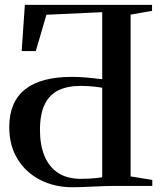

<svg xmlns="http://www.w3.org/2000/svg" viewBox="-20 -763 668 788"><path d="M277.5 5.5Q204 5.5 145.2 -24.5Q86.5 -54.5 52.2 -110Q18 -165.5 18 -241.5Q18 -344 82.5 -395.8Q147 -447.5 275 -447.5Q289.5 -447.5 305.5 -446.8Q321.5 -446 338 -444.5Q354.5 -443 370.2 -441.2Q386 -439.5 399.5 -438V-713L170.5 -702.5L127 -553.5H69L82 -743H604V-718.5L516 -703V-39L605 -24.5V0H452.5Q433.5 0 409.2 0.8Q385 1.5 360.2 2.8Q335.5 4 313.8 4.8Q292 5.5 277.5 5.5ZM312 -29Q332 -29 348.2 -30Q364.5 -31 377.8 -32.5Q391 -34 399.5 -35.5V-403Q387 -405 373 -406.8Q359 -408.5 343.5 -409.5Q328 -410.5 311 -410.5Q258 -410.5 220.8 -392.8Q183.5 -375 163.8 -335.2Q144 -295.5 144 -229Q144 -167.5 162.8 -122.5Q181.5 -77.5 218.8 -53.2Q256 -29 312 -29Z"/></svg>

Font: Merriweather 120pt Medium
Style: Regular
Weight: 500
Version: Version 2.100